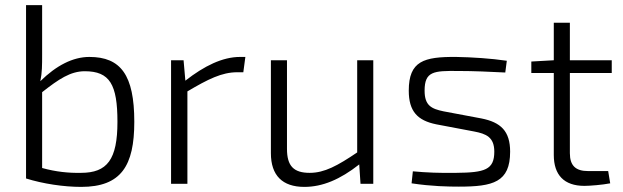

<svg xmlns="http://www.w3.org/2000/svg" viewBox="-20 -720 2441 752"><path d="M145 -700H82V-21C149 0 230 12 298 12C455 12 506 -71 506 -243C506 -426 453 -497 330 -497C265 -497 200 -463 138 -402C145 -436 145 -465 145 -506ZM145 -359C210 -410 256 -441 312 -441C410 -441 440 -389 440 -243C440 -95 400 -43 297 -43C249 -42 199 -47 145 -62Z M941 -497H920C852 -497 780 -462 706 -404L699 -484H650V0H714V-362C795 -410 849 -437 909 -437H933Z M1442 -484H1379V-123C1302 -71 1251 -43 1193 -43C1130 -43 1104 -70 1104 -137V-484H1041V-120C1041 -33 1086 12 1172 12C1243 12 1312 -17 1387 -76L1392 0H1442Z M1837 -205C1884 -196 1916 -183 1916 -126C1916 -55 1879 -44 1766 -43C1703 -42 1650 -44 1597 -49L1592 -2C1671 10 1737 11 1777 11C1911 11 1978 -6 1978 -126C1978 -207 1941 -241 1866 -256L1717 -284C1669 -294 1643 -307 1643 -365C1643 -441 1679 -443 1775 -442C1835 -442 1899 -439 1959 -436L1965 -482C1905 -491 1828 -496 1767 -497C1640 -498 1581 -481 1581 -365C1581 -284 1615 -248 1689 -233Z M2362 -50H2283C2235 -50 2212 -71 2212 -120V-434H2376V-484H2212V-631H2149V-484L2061 -479V-434H2149V-113C2149 -35 2189 8 2269 8C2290 8 2340 4 2370 -2Z"/></svg>

Font: SnT
Style: Regular
Weight: 300
Designer: Natanael Gama
Version: Version 1.001;PS 001.001;hotconv 1.0.70;makeotf.lib2.5.58329